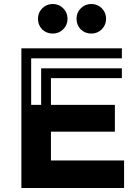

<svg xmlns="http://www.w3.org/2000/svg" viewBox="-20 -941 694 961"><path d="M191 -794Q170 -816 170 -847Q170 -878 191.5 -899.5Q213 -921 244 -921Q275 -921 296.5 -899.5Q318 -878 318 -847Q318 -816 296.5 -794.5Q275 -773 244 -773Q213 -773 191 -794ZM384 -794Q363 -816 363 -847Q363 -878 384.5 -899.5Q406 -921 437 -921Q468 -921 489.5 -899.5Q511 -878 511 -847Q511 -816 489.5 -794.5Q468 -773 437 -773Q406 -773 384 -794ZM87 0H601V-138H235V-282H555V-416H235V-550H590V-599H186V-416H136V-649H590V-699H87Z"/></svg>

Font: Balans
Style: Regular
Weight: 400
Designer: Thomas Breure
Foundry: Thomas Breure
Version: Version 2.001